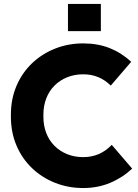

<svg xmlns="http://www.w3.org/2000/svg" viewBox="-20 -934 698 969"><path d="M400 15Q324 15 257.5 -11.5Q191 -38 141 -86Q91 -134 63 -200Q35 -266 35 -345V-355Q35 -434 63 -500Q91 -566 141 -614Q191 -662 257.5 -688.5Q324 -715 400 -715Q474 -715 534 -691Q594 -667 642 -622L539 -502Q482 -559 400 -559Q356 -559 319 -544Q282 -529 255 -502Q228 -475 213.5 -437.5Q199 -400 199 -355V-345Q199 -300 213.5 -262.5Q228 -225 255 -198Q282 -171 319 -156Q356 -141 400 -141Q485 -141 544 -203L647 -83Q598 -37 535.5 -11Q473 15 400 15ZM323 -777V-914H489V-777Z"/></svg>

Font: SUSE ExtraBold
Style: Regular
Weight: 800
Designer: Rene Bieder
Foundry: SUSE
Version: Version 1.000